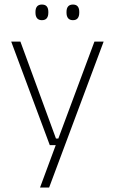

<svg xmlns="http://www.w3.org/2000/svg" viewBox="-20 -674 518 866"><path d="M260 -49 239.5 -39.5 406 -486.5H447.5L201.5 172H160.5L237 -34.5L252.5 -19.5H204.5L30.5 -486.5H72L232.5 -49ZM169 -583Q154.5 -583 147.2 -591.8Q140 -600.5 140 -617V-620.5Q140 -636.5 147.2 -645Q154.5 -653.5 169 -653.5Q184 -653.5 191 -645Q198 -636.5 198 -620.5V-617Q198 -600.5 191 -591.8Q184 -583 169 -583ZM309 -583Q294.5 -583 287.2 -591.8Q280 -600.5 280 -617V-620.5Q280 -636.5 287.2 -645Q294.5 -653.5 309 -653.5Q323.5 -653.5 330.5 -645Q337.5 -636.5 337.5 -620.5V-617Q337.5 -600.5 330.5 -591.8Q323.5 -583 309 -583Z"/></svg>

Font: Anek Odia Medium ExtraLight
Style: Regular
Weight: 250
Version: Version 1.003